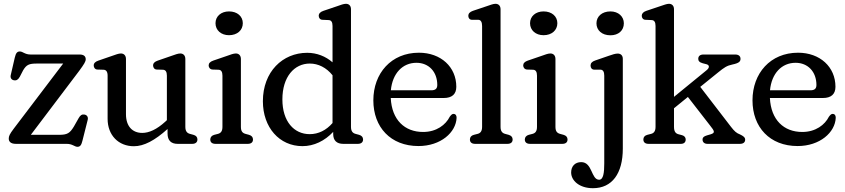

<svg xmlns="http://www.w3.org/2000/svg" viewBox="-20 -756 4440 1009"><path d="M423.5 -154C411.5 -156 402.5 -151.5 393.5 -135.5L368 -90.5C347 -56.5 334.5 -47.5 290.5 -47.5H142L396.5 -384C423 -420 430.5 -433 430.5 -444.5C430.5 -461 419.5 -469.5 398 -469.5H140.5C110.5 -469.5 100 -485.5 84.5 -485.5C70.5 -485.5 63.5 -478 57.5 -452.5L36.5 -361.5C33 -347 40 -336 54 -334C65.5 -332 75 -336.5 84 -352.5L101.5 -386.5C119 -416 133 -422 173.5 -422H312L52 -79.5C30.5 -51 26 -40.5 26 -27.5C26 -12 36.5 0 63.5 0H330.5C361 0 372 15.5 387 15.5C402.5 15.5 408 4.5 413.5 -17.5L441 -126.5C444.5 -141 437 -152 423.5 -154Z M978 -52.5C963 -56.5 954 -66.5 954 -89.5V-446C954 -463.5 944 -475 927.5 -475C915 -475 900 -469 881.5 -462.5L809 -437.5C792.5 -432 784.5 -423.5 784.5 -412C784.5 -401 791.5 -391 803.5 -390.5L836.5 -389.5C850 -389 857 -379 857 -358.5V-124.5L848.5 -116.5C803.5 -75.5 763 -57.5 727.5 -57.5C676 -57.5 642 -92 642 -156V-446C642 -463.5 632 -475 615.5 -475C603 -475 588 -469 569.5 -462.5L497 -437.5C480.5 -432 472.5 -423.5 472.5 -412C472.5 -401 479.5 -391 491.5 -390.5L524.5 -389.5C538 -389 545.5 -379 545.5 -358.5V-131.5C545.5 -45 603 12.5 683.5 12.5C736.5 12.5 793 -17.5 860.5 -78V-54.5C860.5 -17.5 879.5 0 913.5 0H990C1007.5 0 1017.5 -8.5 1017.5 -23C1017.5 -35 1011 -43.5 996.5 -47.5Z M1183.5 -571C1226.5 -571 1256 -597 1256 -634C1256 -670.5 1226.5 -696 1183.5 -696C1142 -696 1112.5 -670.5 1112.5 -634C1112.5 -597 1142 -571 1183.5 -571ZM1246 -446C1246 -463.5 1236 -475 1219.5 -475C1206.5 -475 1192 -469 1173.5 -462.5L1100.5 -437.5C1084.5 -432 1076.5 -423.5 1076.5 -412C1076.5 -401 1084.5 -391 1097 -390.5L1128.5 -389.5C1142 -389 1149 -379 1149 -358.5V-89.5C1149 -66.5 1140.5 -56.5 1125.5 -52.5L1106 -47.5C1093 -44 1085 -35 1085 -23C1085 -8 1095 0 1112.5 0H1282C1299.5 0 1309.5 -8 1309.5 -23C1309.5 -35 1302.5 -43.5 1288.5 -47.5L1270 -52.5C1254 -57 1246 -66.5 1246 -89.5Z M1848.5 -52.5C1833.5 -56.5 1824.5 -66.5 1824.5 -89.5V-707.5C1824.5 -725 1814.5 -736 1798 -736C1785.5 -736 1770.5 -730 1752 -723.5L1679.5 -699C1663 -693.5 1655 -684.5 1655 -673C1655 -662 1662 -652.5 1674 -652L1707 -650.5C1720.5 -650 1727.5 -640.5 1727.5 -619.5V-428.5C1691.5 -460 1645 -478.5 1594.5 -478.5C1465 -478.5 1361.5 -379 1361.5 -224C1361.5 -86.5 1448 12 1569.5 12C1630 12 1686.5 -15.5 1731 -63V-52C1731 -17 1750 0 1784 0H1860.5C1878 0 1888 -8.5 1888 -23C1888 -35 1881 -43.5 1867 -47.5ZM1607.5 -51C1525 -51 1464 -118 1464 -233.5C1464 -353 1527 -422 1608 -422C1652.5 -422 1695 -401 1727.5 -360.5V-109.5C1695 -72 1654 -51 1607.5 -51Z M2364.5 -157.5C2356.5 -158 2351.5 -153 2343.5 -142.5C2322.5 -100.5 2274.5 -62.5 2203.5 -62.5C2107 -62.5 2039 -125.5 2033.5 -241H2312.5C2354.5 -241 2378 -260.5 2378 -300C2378 -404 2297 -479 2181.5 -479C2036 -479 1942 -371 1942 -228.5C1942 -87.5 2033 11.5 2179 11.5C2296.5 11.5 2376.5 -60.5 2379.5 -137C2379.5 -150 2374 -157 2364.5 -157.5ZM2168.5 -426C2233.5 -426 2278 -378.5 2278 -309.5C2278 -290 2268 -281.5 2246.5 -281.5H2034C2042.5 -370.5 2095.5 -426 2168.5 -426Z M2610.5 -707.5C2610.5 -725 2600.5 -736 2584 -736C2571 -736 2556.5 -729.5 2538 -723.5L2465 -699C2449 -693.5 2441 -684.5 2441 -673C2441 -662 2447.5 -652 2460 -652H2493C2506.5 -652 2513.5 -640.5 2513.5 -619.5V-89.5C2513.5 -66.5 2504.5 -56 2490 -52.5L2470.5 -47.5C2456.5 -44 2449.5 -35 2449.5 -23C2449.5 -8 2459.5 0 2477 0H2646.5C2664 0 2674 -8 2674 -23C2674 -35 2667 -43.5 2653 -47.5L2634.5 -52.5C2619.5 -56.5 2610.5 -66.5 2610.5 -89.5Z M2836.5 -571C2879.5 -571 2909 -597 2909 -634C2909 -670.5 2879.5 -696 2836.5 -696C2795 -696 2765.5 -670.5 2765.5 -634C2765.5 -597 2795 -571 2836.5 -571ZM2899 -446C2899 -463.5 2889 -475 2872.5 -475C2859.5 -475 2845 -469 2826.5 -462.5L2753.5 -437.5C2737.5 -432 2729.5 -423.5 2729.5 -412C2729.5 -401 2737.5 -391 2750 -390.5L2781.5 -389.5C2795 -389 2802 -379 2802 -358.5V-89.5C2802 -66.5 2793.5 -56.5 2778.5 -52.5L2759 -47.5C2746 -44 2738 -35 2738 -23C2738 -8 2748 0 2765.5 0H2935C2952.5 0 2962.5 -8 2962.5 -23C2962.5 -35 2955.5 -43.5 2941.5 -47.5L2923 -52.5C2907 -57 2899 -66.5 2899 -89.5Z M3188 -570.5C3230 -570.5 3258.5 -595.5 3258.5 -633.5C3258.5 -669 3230 -696 3188 -696C3143 -696 3114.5 -669 3114.5 -633.5C3114.5 -597 3143 -570.5 3188 -570.5ZM3096 233C3197 233 3253 155.5 3253 25V-446.5C3253 -464.5 3242.5 -474.5 3226 -474.5C3214 -474.5 3198.5 -469.5 3180 -463L3107.5 -438C3091 -432.5 3083.5 -423.5 3083.5 -411.5C3083.5 -399.5 3090.5 -390 3102.5 -390H3134.5C3149 -390 3155.5 -379 3155.5 -358.5V102.5C3155.5 151.5 3151 188.5 3128.5 188.5C3086 188.5 3094 96 3034.5 96C3001.5 96 2981.5 118 2981.5 150.5C2981.5 193 3024.5 233 3096 233Z M3869 -49.5C3850.5 -56.5 3840.5 -65 3821.5 -89.5L3660 -299.5L3754 -375.5C3786 -401.5 3800 -411 3829 -417C3865 -424.5 3871.5 -433.5 3871.5 -447C3871.5 -461.5 3861 -469.5 3844 -469.5H3677C3659.5 -469.5 3649.5 -461.5 3649.5 -447C3649.5 -437 3654.5 -428.5 3673 -423.5L3692.5 -418.5C3709.5 -414 3709 -400 3694.5 -388L3522 -247V-707.5C3522 -725 3512 -736 3495.5 -736C3484 -736 3467.5 -729.5 3449.5 -723.5L3376.5 -699C3360.5 -693.5 3352.5 -684.5 3352.5 -673C3352.5 -662 3359.5 -652.5 3371.5 -652L3404.5 -650.5C3418 -650 3425 -640.5 3425 -619.5V-89.5C3425 -66.5 3416 -56 3401.5 -52.5L3382 -47.5C3368 -44 3361 -35 3361 -23C3361 -8 3371 0 3388.5 0H3558C3574 0 3583.5 -8 3583.5 -23C3583.5 -33.5 3577 -42 3564.5 -45.5L3545.5 -50.5C3530 -54.5 3522 -65.5 3522 -89.5V-187L3595 -246.5L3711.5 -96.5C3734 -68 3741 -58 3714 -50L3695 -44.5C3678.5 -39.5 3672 -33.5 3672 -23C3672 -8.5 3682 0 3698 0H3868.5C3886 0 3896 -8 3896 -22C3896 -34.5 3885.5 -41.5 3869 -49.5Z M4357 -157.5C4349 -158 4344 -153 4336 -142.5C4315 -100.5 4267 -62.5 4196 -62.5C4099.5 -62.5 4031.5 -125.5 4026 -241H4305C4347 -241 4370.5 -260.5 4370.5 -300C4370.5 -404 4289.5 -479 4174 -479C4028.5 -479 3934.5 -371 3934.5 -228.5C3934.5 -87.5 4025.5 11.5 4171.5 11.5C4289 11.5 4369 -60.5 4372 -137C4372 -150 4366.5 -157 4357 -157.5ZM4161 -426C4226 -426 4270.5 -378.5 4270.5 -309.5C4270.5 -290 4260.5 -281.5 4239 -281.5H4026.5C4035 -370.5 4088 -426 4161 -426Z"/></svg>

Font: dr Title
Style: Regular
Weight: 400
Version: Version 1.000;hotconv 1.0.109;makeotfexe 2.5.65596